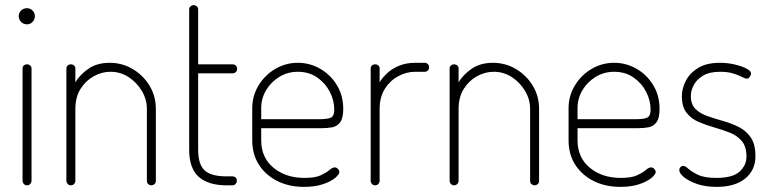

<svg xmlns="http://www.w3.org/2000/svg" viewBox="-20 -723 3005 749"><path d="M85 0Q78 0 73 -5.5Q68 -11 68 -18V-455Q68 -463 73 -467.5Q78 -472 85 -472Q93 -472 98 -467.5Q103 -463 103 -455V-18Q103 -11 98 -5.5Q93 0 85 0ZM85 -628Q72 -628 62.5 -637.5Q53 -647 53 -660Q53 -673 62.5 -682Q72 -691 85 -691Q98 -691 107 -682Q116 -673 116 -660Q116 -647 107 -637.5Q98 -628 85 -628Z M256 0Q249 0 244 -5.5Q239 -11 239 -18V-455Q239 -463 244 -467.5Q249 -472 256 -472Q264 -472 269 -467.5Q274 -463 274 -455V-402Q291 -431 324.5 -454.5Q358 -478 408 -478Q457 -478 498 -453.5Q539 -429 563.5 -388.5Q588 -348 588 -298V-18Q588 -9 582.5 -4.5Q577 0 570 0Q564 0 558.5 -4.5Q553 -9 553 -18V-298Q553 -335 533.5 -368Q514 -401 482 -422Q450 -443 411 -443Q377 -443 345.5 -425.5Q314 -408 294 -376Q274 -344 274 -298V-18Q274 -11 269 -5.5Q264 0 256 0Z M864 0Q793 0 755.5 -33Q718 -66 718 -139V-686Q718 -694 723.5 -698.5Q729 -703 735 -703Q742 -703 747.5 -698.5Q753 -694 753 -686V-472H888Q895 -472 900 -467Q905 -462 905 -454Q905 -447 900 -442Q895 -437 888 -437H753V-139Q753 -82 778 -58.5Q803 -35 864 -35H887Q894 -35 899 -30.5Q904 -26 904 -18Q904 -11 899 -5.5Q894 0 887 0Z M1166 6Q1107 6 1061.5 -17Q1016 -40 990 -80.5Q964 -121 964 -176V-301Q964 -349 988.5 -389.5Q1013 -430 1053.5 -454Q1094 -478 1142 -478Q1189 -478 1229.5 -454.5Q1270 -431 1294.5 -390.5Q1319 -350 1319 -298Q1319 -262 1307 -246Q1295 -230 1276.5 -226.5Q1258 -223 1236 -223H999V-176Q999 -108 1047 -68.5Q1095 -29 1168 -29Q1210 -29 1232 -39.5Q1254 -50 1265.5 -60Q1277 -70 1286 -70Q1291 -70 1295 -67Q1299 -64 1301.5 -60Q1304 -56 1304 -52Q1304 -43 1287.5 -29Q1271 -15 1240 -4.5Q1209 6 1166 6ZM999 -258H1224Q1261 -258 1272.5 -265Q1284 -272 1284 -295Q1284 -331 1266.5 -365Q1249 -399 1217 -421Q1185 -443 1142 -443Q1102 -443 1069.5 -423Q1037 -403 1018 -371Q999 -339 999 -301Z M1443 0Q1436 0 1431 -5.5Q1426 -11 1426 -18V-455Q1426 -463 1431 -467.5Q1436 -472 1443 -472Q1451 -472 1456 -467.5Q1461 -463 1461 -455V-402Q1473 -422 1492 -439Q1511 -456 1538 -467Q1565 -478 1600 -478H1637Q1644 -478 1649 -473Q1654 -468 1654 -460Q1654 -453 1649 -448Q1644 -443 1637 -443H1600Q1565 -443 1533 -425.5Q1501 -408 1481 -376Q1461 -344 1461 -298V-18Q1461 -11 1456 -5.5Q1451 0 1443 0Z M1751 0Q1744 0 1739 -5.5Q1734 -11 1734 -18V-455Q1734 -463 1739 -467.5Q1744 -472 1751 -472Q1759 -472 1764 -467.5Q1769 -463 1769 -455V-402Q1786 -431 1819.5 -454.5Q1853 -478 1903 -478Q1952 -478 1993 -453.5Q2034 -429 2058.5 -388.5Q2083 -348 2083 -298V-18Q2083 -9 2077.5 -4.5Q2072 0 2065 0Q2059 0 2053.5 -4.5Q2048 -9 2048 -18V-298Q2048 -335 2028.5 -368Q2009 -401 1977 -422Q1945 -443 1906 -443Q1872 -443 1840.5 -425.5Q1809 -408 1789 -376Q1769 -344 1769 -298V-18Q1769 -11 1764 -5.5Q1759 0 1751 0Z M2400 6Q2341 6 2295.5 -17Q2250 -40 2224 -80.5Q2198 -121 2198 -176V-301Q2198 -349 2222.5 -389.5Q2247 -430 2287.5 -454Q2328 -478 2376 -478Q2423 -478 2463.5 -454.5Q2504 -431 2528.5 -390.5Q2553 -350 2553 -298Q2553 -262 2541 -246Q2529 -230 2510.5 -226.5Q2492 -223 2470 -223H2233V-176Q2233 -108 2281 -68.5Q2329 -29 2402 -29Q2444 -29 2466 -39.5Q2488 -50 2499.5 -60Q2511 -70 2520 -70Q2525 -70 2529 -67Q2533 -64 2535.5 -60Q2538 -56 2538 -52Q2538 -43 2521.5 -29Q2505 -15 2474 -4.5Q2443 6 2400 6ZM2233 -258H2458Q2495 -258 2506.5 -265Q2518 -272 2518 -295Q2518 -331 2500.5 -365Q2483 -399 2451 -421Q2419 -443 2376 -443Q2336 -443 2303.5 -423Q2271 -403 2252 -371Q2233 -339 2233 -301Z M2776 6Q2731 6 2698.5 -5.5Q2666 -17 2648 -32Q2630 -47 2630 -59Q2630 -64 2632 -67.5Q2634 -71 2637.5 -73.5Q2641 -76 2644 -76Q2653 -76 2665.5 -64.5Q2678 -53 2703 -41Q2728 -29 2775 -29Q2838 -29 2865 -53.5Q2892 -78 2892 -112Q2892 -151 2874 -172.5Q2856 -194 2827 -205.5Q2798 -217 2766 -226Q2734 -235 2705 -247.5Q2676 -260 2658 -283.5Q2640 -307 2640 -348Q2640 -378 2655.5 -408Q2671 -438 2703.5 -458Q2736 -478 2788 -478Q2818 -478 2846 -471.5Q2874 -465 2892 -455.5Q2910 -446 2910 -436Q2910 -433 2907.5 -428Q2905 -423 2901.5 -419.5Q2898 -416 2893 -416Q2887 -416 2874 -423Q2861 -430 2840 -436.5Q2819 -443 2789 -443Q2747 -443 2722 -427.5Q2697 -412 2686 -390.5Q2675 -369 2675 -349Q2675 -316 2693 -298Q2711 -280 2740 -270Q2769 -260 2801 -251Q2833 -242 2862 -227.5Q2891 -213 2909 -186.5Q2927 -160 2927 -114Q2927 -59 2887 -26.5Q2847 6 2776 6Z"/></svg>

Font: Dosis ExtraLight
Style: Regular
Weight: 250
Designer: EdgarTolentino, PabloImpallari, IginoMarini
Foundry: EdgarTolentino, PabloImpallari, IginoMarini
Version: Version 3.001; ttfautohint (v1.8.2)